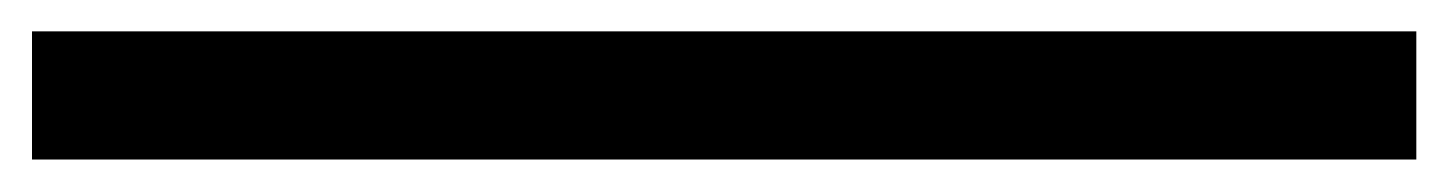

<svg xmlns="http://www.w3.org/2000/svg" viewBox="-39 101 905 120"><path d="M-19 200.7V120.6H846.2V200.7Z"/></svg>

Font: HaufeMerriweatherSans
Style: Bold
Weight: 700
Designer: Eben Sorkin
Foundry: Eben Sorkin
Version: Version 1.56